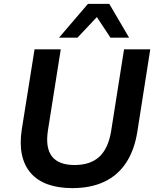

<svg xmlns="http://www.w3.org/2000/svg" viewBox="-20 -959 808 989"><path d="M353 10Q280 10 226 -9.5Q172 -29 138.5 -67.5Q105 -106 93 -162Q81 -218 92 -291L158 -705H293L227 -288Q213 -198 247.5 -153.5Q282 -109 364 -109Q445 -109 491 -151Q537 -193 552 -281L619 -705H754L687 -278Q672 -185 629.5 -120.5Q587 -56 517.5 -23Q448 10 353 10ZM284 -765 433 -939H543L645 -765H549L479 -871L379 -765Z"/></svg>

Font: Nunito Sans 8pt
Style: Bold Italic
Weight: 700
Italic angle: -9°
Version: Version 3.101;gftools[0.9.27]